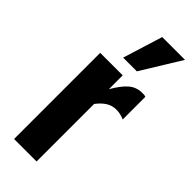

<svg xmlns="http://www.w3.org/2000/svg" viewBox="-271 -875 911 911"><g transform="rotate(45 185.0 -419.5)"><path d="M54 0V-578H205V-485Q234 -536 262.5 -560.5Q291 -585 330 -585Q337 -585 342.5 -584.5Q348 -584 353 -582V-430Q342 -435 328 -438.5Q314 -442 299 -442Q271 -442 248 -427.5Q225 -413 205 -386V0ZM147 -639 209 -839H362L239 -639Z"/></g></svg>

Font: Oswald SemiBold
Style: Regular
Weight: 600
Designer: Vernon Adams
Foundry: Vernon Adams
Version: Version 4.103;gftools[0.9.33.dev8+g029e19f]